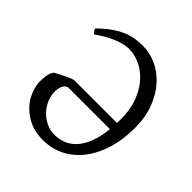

<svg xmlns="http://www.w3.org/2000/svg" viewBox="-176 -758 900 900"><g transform="rotate(45 274.0 -307.5)"><path d="M263.7 -41.5Q293.9 -41.5 321.3 -52Q348.6 -62.5 370.8 -86.4Q393.1 -110.4 408.4 -148.9Q423.8 -187.5 429.7 -244.1H156.2Q142.1 -244.1 132.1 -228.3Q122.1 -212.4 122.1 -185.1Q122.1 -158.7 133.3 -132.8Q144.5 -106.9 163.8 -86.7Q183.1 -66.4 209 -54Q234.9 -41.5 263.7 -41.5ZM508.8 -331.1Q508.8 -253.9 489.5 -190.4Q470.2 -127 435.1 -81.3Q399.9 -35.6 350.8 -10.5Q301.8 14.6 241.7 14.6Q193.8 14.6 156.2 -2.4Q118.7 -19.5 92.5 -46.6Q66.4 -73.7 52.7 -107.2Q39.1 -140.6 39.1 -172.9Q39.1 -189.9 42.2 -210Q45.4 -230 56.2 -245.1Q67.4 -252 82.3 -259.5Q97.2 -267.1 110.8 -273.4Q124.5 -279.8 135.3 -283.9Q146 -288.1 149.4 -288.1H432.6Q432.6 -293.9 432.9 -300Q433.1 -306.2 433.1 -313Q433.1 -377.9 414.3 -426.8Q395.5 -475.6 365.7 -508.3Q335.9 -541 299.8 -557.4Q263.7 -573.7 228.5 -573.7Q215.3 -573.7 199 -570.8Q182.6 -567.9 162.4 -560.3Q142.1 -552.7 117.4 -539.6Q92.8 -526.4 63.5 -505.9Q61 -506.8 58.3 -510Q55.7 -513.2 53.2 -516.6Q50.8 -520 48.8 -523.2Q46.9 -526.4 45.9 -527.8Q78.6 -560.5 107.4 -580.6Q136.2 -600.6 162.6 -611.6Q189 -622.6 213.4 -626.2Q237.8 -629.9 262.7 -629.9Q308.6 -629.9 352.8 -609.9Q397 -589.8 431.6 -551.5Q466.3 -513.2 487.5 -457.5Q508.8 -401.9 508.8 -331.1Z"/></g></svg>

Font: Gentium Plus Phon
Style: Regular
Weight: 400
Designer: J. Victor Gaultney, Annie Olsen, Iska Routamaa, Becca Hirsbrunner
Foundry: SIL International
Version: Version 5.000